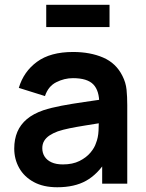

<svg xmlns="http://www.w3.org/2000/svg" viewBox="-20 -774 616 809"><path d="M174.8 -660V-753.7H441.5V-660ZM221.2 15Q162.3 15 121.9 -7.2Q81.4 -29.4 60.7 -66.5Q40 -103.5 40 -148Q40 -187.2 53 -218.2Q66.1 -249.2 93.1 -272Q120.2 -294.8 162.8 -309.5Q195.7 -320.2 239.2 -328.5Q282.8 -336.8 334.1 -344.1Q385.4 -351.4 441.7 -359.8L398.3 -335.7Q398.8 -391.6 373.4 -418.1Q348 -444.7 287.3 -444.7Q251 -444.7 217 -427.5Q183.1 -410.4 169.5 -369.2L59.3 -403.7Q79.4 -472 135.8 -513.5Q192.2 -555 287.7 -555Q359.8 -555 414.3 -531.6Q468.9 -508.2 495.7 -454.5Q510.2 -426.2 513.2 -396.4Q516.2 -366.7 516.2 -331.3V0H410.5V-117.2L428 -97.8Q391.5 -39.6 342.7 -12.3Q293.9 15 221.2 15ZM245 -81.2Q286 -81.2 314.9 -95.7Q343.8 -110.2 361.2 -131Q378.5 -151.8 384.3 -170.7Q393.8 -193.7 395.2 -223.4Q396.7 -253.1 396.7 -271.7L433.7 -260.5Q378.8 -251.8 339.8 -245.4Q300.8 -239.1 272.9 -233.4Q245.1 -227.7 223.5 -220.5Q202.8 -212.8 188.2 -203Q173.7 -193.1 165.9 -180Q158.2 -166.9 158.2 -149.5Q158.2 -129.8 168 -114.3Q177.9 -98.8 197.2 -90Q216.5 -81.2 245 -81.2Z"/></svg>

Font: Manrope ExtraLight
Style: Regular
Weight: 200
Designer: Mikhail Sharanda
Foundry: Mikhail Sharanda
Version: Version 4.505